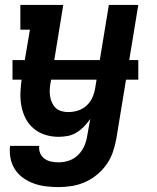

<svg xmlns="http://www.w3.org/2000/svg" viewBox="-20 -550 640 783"><path d="M220 213Q194 213 168 210Q142 207 118.5 198.5Q95 190 75 176Q55 162 41.5 141.5Q28 121 23 96Q18 71 21 45H140Q138 61 144 75Q150 89 162 97.5Q174 106 189 109Q204 112 220 112Q241 112 262.5 104.5Q284 97 300 80.5Q316 64 324.5 43.5Q333 23 336 2L348 -65Q337 -49 323 -34.5Q309 -20 292 -9.5Q275 1 256 4.5Q237 8 219 8Q190 8 163.5 -0.5Q137 -9 116.5 -26.5Q96 -44 84 -68Q72 -92 67 -119.5Q62 -147 63.5 -175.5Q65 -204 69 -233L102 -429H63V-530H238L187 -217Q184 -202 183 -187.5Q182 -173 184 -159Q186 -145 191.5 -132.5Q197 -120 206.5 -110.5Q216 -101 229.5 -97Q243 -93 258 -93Q278 -93 297.5 -99Q317 -105 332.5 -119Q348 -133 356.5 -152Q365 -171 368 -190L424 -530H544L454 18Q449 45 440 71Q431 97 414.5 120.5Q398 144 375.5 162.5Q353 181 327 192.5Q301 204 273.5 208.5Q246 213 220 213ZM31 -225V-305H544V-225Z"/></svg>

Font: Iosevka Curly Slab Extended
Style: Bold Italic
Weight: 700
Width: 7
Italic angle: -9°
Monospace: yes
Designer: Belleve Invis
Foundry: Belleve Invis
Version: Version 11.0.0; ttfautohint (v1.8.3)